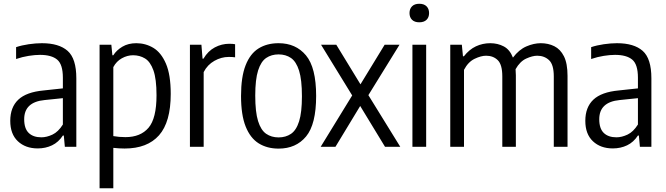

<svg xmlns="http://www.w3.org/2000/svg" viewBox="-20 -780 3540 1020"><path d="M180.5 8.5Q115.5 8.5 75 -29.5Q34.5 -67.5 34.5 -138Q34.5 -210 77.2 -250.5Q120 -291 212 -299.5L314 -310.5V-367Q314 -438 283.8 -463.2Q253.5 -488.5 192.5 -488.5Q165.5 -488.5 132.2 -483.2Q99 -478 65.5 -466.5V-529.5Q95 -539.5 132.5 -545Q170 -550.5 202.5 -550.5Q293 -550.5 339.2 -509.8Q385.5 -469 385.5 -364V0H324.5L319 -60H314Q291 -24.5 256.5 -8Q222 8.5 180.5 8.5ZM108.5 -146.5Q108.5 -97 132.5 -73.8Q156.5 -50.5 200 -50.5Q228 -50.5 258.8 -65Q289.5 -79.5 314 -118.5V-258.5L217 -248.5Q108.5 -238 108.5 -146.5Z M509 220V-542.5H571.5L577 -486.5H582Q599 -513.5 630.2 -532Q661.5 -550.5 704 -550.5Q753 -550.5 794.5 -525.8Q836 -501 861.5 -442Q887 -383 887 -281Q887 -131.5 824.8 -61.2Q762.5 9 642 9Q613 9 582 5.5V220ZM646.5 -51.5Q726.5 -51.5 769 -101.2Q811.5 -151 811.5 -274Q811.5 -360.5 795 -406.5Q778.5 -452.5 750.2 -469.5Q722 -486.5 687 -486.5Q656.5 -486.5 627.5 -470.5Q598.5 -454.5 582 -423.5V-57Q612 -51.5 646.5 -51.5Z M989 0V-542.5H1050L1056 -468.5H1061Q1085 -509 1121.2 -528.2Q1157.5 -547.5 1198.5 -547.5Q1208 -547.5 1215.8 -546.8Q1223.5 -546 1229 -545V-475.5Q1220 -477 1212.2 -477.2Q1204.5 -477.5 1194.5 -477.5Q1156 -477.5 1119 -456.8Q1082 -436 1062 -397V0Z M1460 9.5Q1399 9.5 1354.2 -18.5Q1309.5 -46.5 1285 -108Q1260.5 -169.5 1260.5 -270Q1260.5 -371.5 1284.8 -433.2Q1309 -495 1353.8 -522.8Q1398.5 -550.5 1460 -550.5Q1551.5 -550.5 1605.5 -485.8Q1659.5 -421 1659.5 -270.5Q1659.5 -119.5 1606 -55Q1552.5 9.5 1460 9.5ZM1460 -50Q1498 -50 1526 -69Q1554 -88 1569 -135.5Q1584 -183 1584 -268.5Q1584 -356.5 1568.8 -404.8Q1553.5 -453 1525.8 -472Q1498 -491 1460 -491Q1422 -491 1394.2 -472.2Q1366.5 -453.5 1351.2 -405.8Q1336 -358 1336 -272Q1336 -185 1351 -136.8Q1366 -88.5 1394 -69.2Q1422 -50 1460 -50Z M1683.5 0 1851 -273 1685.5 -542.5H1766.5L1895 -332L2023.5 -542.5H2102.5L1937 -274.5L2106.5 0H2025.5L1893.5 -217L1762 0Z M2171 0V-542.5H2244V0ZM2207.5 -661.5Q2182.5 -661.5 2169 -674.8Q2155.5 -688 2155.5 -710.5Q2155.5 -733 2169 -746.5Q2182.5 -760 2207.5 -760Q2232.5 -760 2246 -746.5Q2259.5 -733 2259.5 -710.5Q2259.5 -688 2246 -674.8Q2232.5 -661.5 2207.5 -661.5Z M2372 0V-542.5H2433.5L2439.5 -481H2444.5Q2472.5 -517 2508.2 -533.8Q2544 -550.5 2584.5 -550.5Q2624 -550.5 2656.2 -533.5Q2688.5 -516.5 2705 -474Q2737 -516.5 2776.5 -533.5Q2816 -550.5 2853 -550.5Q2892.5 -550.5 2924.8 -534.5Q2957 -518.5 2976 -480.8Q2995 -443 2995 -377V0H2922V-374Q2922 -437 2896.8 -460.5Q2871.5 -484 2834 -484Q2809 -484 2775.8 -469Q2742.5 -454 2719 -412.5Q2720.5 -397 2720.5 -380V0H2648.5V-374Q2648.5 -437 2624.2 -460.5Q2600 -484 2562.5 -484Q2535.5 -484 2501.2 -467.5Q2467 -451 2445 -409V0Z M3235.5 8.5Q3170.5 8.5 3130 -29.5Q3089.5 -67.5 3089.5 -138Q3089.5 -210 3132.2 -250.5Q3175 -291 3267 -299.5L3369 -310.5V-367Q3369 -438 3338.8 -463.2Q3308.5 -488.5 3247.5 -488.5Q3220.5 -488.5 3187.2 -483.2Q3154 -478 3120.5 -466.5V-529.5Q3150 -539.5 3187.5 -545Q3225 -550.5 3257.5 -550.5Q3348 -550.5 3394.2 -509.8Q3440.5 -469 3440.5 -364V0H3379.5L3374 -60H3369Q3346 -24.5 3311.5 -8Q3277 8.5 3235.5 8.5ZM3163.5 -146.5Q3163.5 -97 3187.5 -73.8Q3211.5 -50.5 3255 -50.5Q3283 -50.5 3313.8 -65Q3344.5 -79.5 3369 -118.5V-258.5L3272 -248.5Q3163.5 -238 3163.5 -146.5Z"/></svg>

Font: Encode Sans Condensed
Style: Regular
Weight: 400
Width: 3
Designer: Multiple Designers
Foundry: Impallari Type
Version: Version 3.000; ttfautohint (v1.8.3) -l 8 -r 50 -G 200 -x 14 